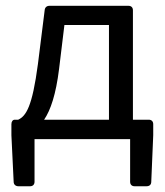

<svg xmlns="http://www.w3.org/2000/svg" viewBox="-20 -482 573 665"><path d="M440.4 -67.4V-446.3C440.4 -456.1 434.6 -461.9 424.8 -461.9H151.4C141.6 -461.9 135.7 -456.1 134.8 -447.3L111.3 -259.8C91.8 -112.3 70.3 -80.1 43 -67.4H31.2C24.4 -67.4 19.5 -61.5 19.5 -51.8V-13.7L27.3 147.5C27.3 157.2 34.2 163.1 43.9 163.1H84C93.8 163.1 99.6 157.2 99.6 147.5V0H430.7V147.5C430.7 157.2 436.5 163.1 446.3 163.1H487.3C497.1 163.1 503.9 158.2 503.9 147.5L510.7 -13.7V-51.8C510.7 -61.5 504.9 -67.4 495.1 -67.4ZM184.6 -243.2 203.1 -395.5H357.4V-67.4H132.8C155.3 -100.6 173.8 -155.3 184.6 -243.2Z"/></svg>

Font: Ed Sans Neue
Style: Regular
Weight: 400
Designer: Stephen Hutchings
Version: Version 1.004;PS 001.004;hotconv 1.0.88;makeotf.lib2.5.64775